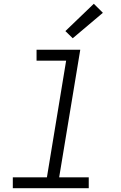

<svg xmlns="http://www.w3.org/2000/svg" viewBox="-20 -999 640 1019"><path d="M48 0V-58H229L331 -677H174V-735H406L294 -58H451V0ZM366 -796 327 -834 478 -979 526 -931Z"/></svg>

Font: Iosevka Slab LtExObl
Style: Regular
Weight: 300
Width: 7
Italic angle: -9°
Monospace: yes
Designer: Belleve Invis
Foundry: Belleve Invis
Version: Version 11.1.0; ttfautohint (v1.8.3)